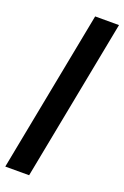

<svg xmlns="http://www.w3.org/2000/svg" viewBox="-162 -789 612 946"><g transform="rotate(20 144.0 -316.5)"><path d="M125 106.4H0L163.1 -740.2H288.1Z"/></g></svg>

Font: Pretendard GOV
Style: Bold
Weight: 700
Designer: Base glyphs from Inter by Rasmus Andersson; Hangeul glyphs from Noto Sans CJK(Source Han Sans) by Jang Soo-young and Kan
Foundry: Kil Hyung-jin
Version: Version 1.309